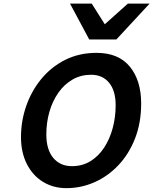

<svg xmlns="http://www.w3.org/2000/svg" viewBox="-20 -1003 827 1036"><path d="M368.2 -106.4Q424.3 -106.4 468 -133.3Q511.7 -160.2 542 -206.5Q572.3 -252.9 588.1 -311.8Q604 -370.6 604 -435.1Q604 -513.7 568.6 -556.6Q533.2 -599.6 471.7 -599.6Q416.5 -599.6 371.8 -574Q327.1 -548.3 295.4 -503.4Q263.7 -458.5 246.8 -400.4Q230 -342.3 230 -277.3Q230 -195.8 267.3 -151.1Q304.7 -106.4 368.2 -106.4ZM741.7 -444.8Q741.7 -339.8 708.5 -255.4Q675.3 -170.9 618.4 -111.1Q561.5 -51.3 489.3 -19.5Q417 12.2 338.4 12.2Q267.1 12.2 211.7 -22Q156.2 -56.2 124.8 -118.2Q93.3 -180.2 93.3 -263.2Q93.3 -349.6 121.3 -430.7Q149.4 -511.7 202.6 -576.7Q255.9 -641.6 331.3 -679.7Q406.7 -717.8 501 -717.8Q619.6 -717.8 680.7 -643.3Q741.7 -568.8 741.7 -444.8ZM669.9 -983.4H787.1L607.9 -790H461.4L357.9 -983.4H475.1L545.4 -872.1Z"/></svg>

Font: Andika
Style: Bold Italic
Weight: 700
Italic angle: -14°
Designer: Victor Gaultney, Annie Olsen, Julie Remington, Don Collingsworth, Eric Hays, Becca Hirsbrunner
Foundry: SIL International
Version: Version 6.101